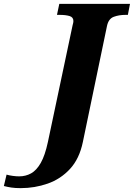

<svg xmlns="http://www.w3.org/2000/svg" viewBox="-179 -734 693 994"><path d="M-72 240Q-100 240 -120 237Q-140 234 -159 229L-145 170Q-132 174 -113.5 176.5Q-95 179 -80 179Q-46 179 -18 163.5Q10 148 32 109.5Q54 71 69 1L197 -604Q201 -617 201 -625Q201 -645 181 -651Q161 -657 129 -657H116L128 -714H494L483 -657H470Q437 -657 410 -647Q383 -637 375 -600L250 1Q232 88 183.5 140.5Q135 193 68 216.5Q1 240 -72 240Z"/></svg>

Font: Noto Serif ExtraBold
Style: Italic
Weight: 800
Italic angle: -12°
Designer: Monotype Design Team
Foundry: Monotype Imaging Inc.
Version: Version 2.013